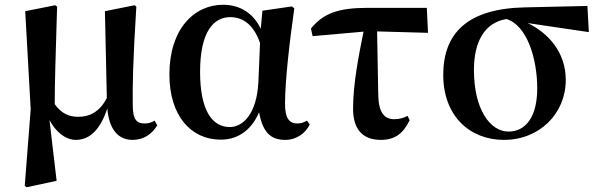

<svg xmlns="http://www.w3.org/2000/svg" viewBox="-20 -572 2517 807"><path d="M299 16C361 16 404 -34 431 -116C438 -31 475 16 537 16C584 16 618 -8 641 -45L630 -65C618 -58 606 -53 589 -53C555 -53 538 -68 538 -130C537 -203 538 -305 553 -544L546 -550L421 -525L429 -160C399 -102 357 -81 309 -81C270 -81 238 -95 210 -134C210 -233 214 -334 220 -544L212 -550L86 -525L109 -113L84 209L92 215L218 188L188 -67C214 -19 254 16 299 16Z M908 15C970 15 1032 -15 1069 -100C1084 -18 1116 16 1179 16C1227 16 1265 -13 1282 -49L1270 -65C1258 -58 1247 -53 1230 -53C1195 -53 1178 -76 1178 -135C1178 -229 1196 -389 1217 -537L1207 -545L1083 -527L1076 -451C1045 -516 989 -552 918 -552C795 -552 692 -449 692 -259C692 -86 782 15 908 15ZM1073 -391 1066 -227C1059 -90 999 -38 946 -38C871 -38 821 -109 821 -270C821 -441 879 -500 948 -500C999 -500 1046 -470 1073 -391Z M1581 16C1640 16 1675 -11 1702 -67L1693 -85C1676 -76 1659 -71 1637 -71C1598 -71 1573 -95 1570 -166L1565 -440L1779 -434L1774 -539H1525C1400 -539 1338 -515 1287 -452L1294 -420L1508 -439C1488 -340 1464 -220 1464 -115C1464 -20 1512 16 1581 16Z M2098 16C2248 16 2358 -95 2358 -236C2358 -352 2285 -433 2198 -475L2455 -437L2449 -547L2186 -541C1943 -536 1843 -431 1843 -257C1843 -85 1954 16 2098 16ZM2109 -492C2195 -465 2238 -327 2238 -200C2238 -86 2193 -19 2117 -19C2041 -19 1972 -111 1972 -278C1972 -394 2015 -477 2109 -492Z"/></svg>

Font: Noto Serif SC
Style: Bold
Weight: 700
Designer: Ryoko NISHIZUKA 西塚涼子 (kana & ideographs); Frank Grießhammer (Latin, Greek & Cyrillic); Wenlong ZHANG 张文龙 (bopomofo); San
Foundry: Adobe
Version: Version 2.001;hotconv 1.1.0;makeotfexe 2.6.0